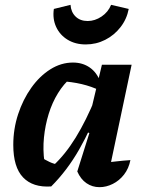

<svg xmlns="http://www.w3.org/2000/svg" viewBox="-20 -767 596 795"><path d="M192 5Q116 10 75.5 -32.5Q35 -75 35 -167Q35 -233 55 -294Q75 -355 109.5 -403.5Q144 -452 188.5 -480Q233 -508 282 -508Q322 -508 351.5 -487.5Q381 -467 395 -429L394 -392Q325 -426 229 -431L274 -445Q244 -420 220 -381Q196 -342 181.5 -295Q167 -248 162 -197.5Q157 -147 164 -97L150 -116Q167 -105 185 -96.5Q203 -88 223 -85L201 -82Q250 -127 293.5 -197.5Q337 -268 377 -366L399 -344Q357 -234 307.5 -147.5Q258 -61 192 5ZM426 -31 402 -92Q430 -95 459.5 -98.5Q489 -102 520 -104Q513 -69 493.5 -44Q474 -19 447 -5.5Q420 8 392 8Q362 8 338 -8.5Q314 -25 300 -57L350 -216L336 -222L402 -499H525ZM335 -583Q292 -583 260 -602.5Q228 -622 212.5 -655.5Q197 -689 203 -730L272 -747Q274 -717 293 -698.5Q312 -680 343 -680Q373 -680 400.5 -698.5Q428 -717 440 -747L513 -730Q505 -688 479 -654.5Q453 -621 415.5 -602Q378 -583 335 -583Z"/></svg>

Font: Piazzolla Thin ExtraBold
Style: Italic
Weight: 800
Italic angle: -11.3°
Version: Version 2.005